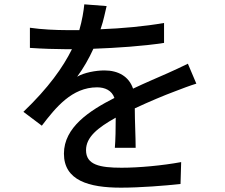

<svg xmlns="http://www.w3.org/2000/svg" viewBox="-20 -821 1040 886"><path d="M510 -139H606C606 -186 602 -265 602 -321C671 -353 735 -380 786 -399C817 -411 859 -427 886 -435L847 -527C815 -511 786 -498 753 -483C706 -462 655 -441 594 -412C575 -468 526 -496 462 -496C422 -496 368 -486 336 -467C365 -506 391 -552 411 -596C519 -600 640 -608 737 -623V-715C645 -699 544 -690 444 -686C459 -729 465 -766 472 -793L369 -801C366 -770 359 -727 346 -682H288C240 -682 171 -685 118 -693V-600C174 -596 242 -594 283 -594H312C271 -511 204 -416 88 -305L173 -241C237 -325 312 -418 428 -418C464 -418 496 -404 508 -369C394 -311 275 -234 275 -112C275 12 390 45 538 45C626 45 741 36 813 28L816 -73C729 -57 621 -47 541 -47C441 -47 377 -60 377 -128C377 -188 430 -231 514 -278C514 -229 513 -174 510 -139Z"/></svg>

Font: Spoqa Han Sans Neo Medium
Style: Regular
Weight: 500
Designer: [Spoqa Han Sans Neo] Dong-huui Kim ___ Younghwa Kang ___ Yujin Lee ___ [Noto Sans] Ryoko NISHIZUKA ____ (kana & ideograp
Foundry: Spoqa (http://www.spoqa-han-sans.com)
Version: Version 1.100;hotconv 1.0.109;makeotfexe 2.5.65596